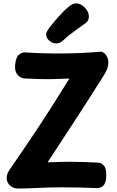

<svg xmlns="http://www.w3.org/2000/svg" viewBox="-20 -1077 677 1110"><path d="M123.3 -623.2Q97.1 -625 80.4 -645.7Q63.7 -666.3 67.6 -703.6Q72.4 -747.4 89.7 -761.2Q106.9 -775 125.9 -774Q231.9 -767 345.6 -768Q459.3 -769 559.3 -778Q570.3 -779 582.2 -769.9Q594 -760.8 601.2 -743.7Q608.3 -726.6 605.2 -701.6Q602.1 -676.7 582.4 -645Q539 -576 501.1 -516.3Q463.1 -456.7 425.4 -399.1Q387.8 -341.6 346.6 -278.4Q305.3 -215.2 255.3 -138.7Q283.3 -139.7 302.6 -140.2Q321.8 -140.7 341.8 -141.2Q361.8 -141.7 390.3 -141.7Q433.2 -141.7 471.4 -140.2Q509.7 -138.7 546.9 -136.7Q566.9 -135.9 581.6 -118.6Q596.2 -101.3 593.9 -54.9Q592.1 -18.2 577.4 -3.6Q562.8 11 538.1 10.2Q487.8 8.2 438.6 7.1Q389.3 6 334.3 6Q273.3 6 211.3 9.1Q149.3 12.1 87.3 13Q58.7 13 40.1 -2.4Q21.4 -17.9 18.9 -43.1Q16.4 -68.3 35.6 -96.1Q77.4 -156.3 109.7 -204.1Q142 -251.8 168.6 -291.3Q195.2 -330.9 219.3 -367.6Q243.4 -404.3 267.6 -442.3Q291.8 -480.3 319.4 -524.3Q347.1 -568.2 381.3 -623Q329.8 -620.8 289.4 -619.8Q249.1 -618.8 210.4 -619.9Q171.7 -621 123.3 -623.2ZM304.4 -825.8Q285 -825.8 265.9 -841.2Q246.9 -856.7 246.9 -876.9Q246.9 -885.3 250.2 -892.4Q253.4 -899.4 258.1 -905.9Q273.8 -928 296.1 -954.6Q318.3 -981.1 340.9 -1004.4Q363.4 -1027.7 378.2 -1039.2Q388.8 -1047.8 399.6 -1052.6Q410.4 -1057.4 421.3 -1057.4Q438 -1057.4 455 -1045.8Q472 -1034.1 482.9 -1016.7Q493.9 -999.3 493.9 -981.1Q493.9 -958.1 475.2 -943.3Q460.4 -932.4 421 -904.9Q381.6 -877.4 342.4 -841.4Q325.2 -825.8 304.4 -825.8Z"/></svg>

Font: Playpen Sans Hebrew
Style: Regular
Weight: 400
Designer: Tom Grace, Laura Meseguer, Veronika Burian, José Scaglione
Foundry: TypeTogether
Version: Version 2.000